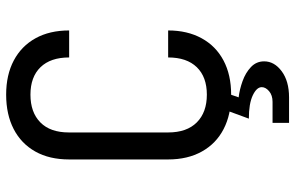

<svg xmlns="http://www.w3.org/2000/svg" viewBox="-192 -588 983 640"><g transform="rotate(-90 300.0 -268.5)"><path d="M210 203V148H280Q302 148 315.5 136.5Q329 125 329 112Q329 95 301.5 82Q274 69 224 69L259 -26H316L295 35Q321 38 349 48Q377 58 396 76Q415 94 415 120Q415 154 382 178.5Q349 203 295 203ZM304 10Q238 10 189.5 -15Q141 -40 114.5 -87.5Q88 -135 88 -200V-530Q88 -596 114.5 -643Q141 -690 189.5 -715Q238 -740 304 -740Q370 -740 418 -714.5Q466 -689 492 -642Q518 -595 518 -530H428Q428 -592 395.5 -625.5Q363 -659 304 -659Q245 -659 211.5 -626Q178 -593 178 -531V-200Q178 -138 211.5 -104.5Q245 -71 304 -71Q363 -71 395.5 -104.5Q428 -138 428 -200H518Q518 -136 492 -88.5Q466 -41 418 -15.5Q370 10 304 10Z"/></g></svg>

Font: JetBrains Mono Zero
Style: Regular-Zero
Weight: 400
Designer: Philipp Nurullin, Konstantin Bulenkov
Foundry: JetBrains
Version: Version 2.211